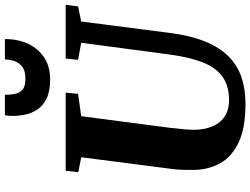

<svg xmlns="http://www.w3.org/2000/svg" viewBox="-142 -896 1048 804"><g transform="rotate(-90 382.0 -494.0)"><path d="M694 -678 646 -306Q635 -220 610.5 -159.8Q586 -99.5 548.8 -62Q511.5 -24.5 461.5 -7.2Q411.5 10 349.5 10Q247 10 186.5 -19.2Q126 -48.5 99.2 -98.2Q72.5 -148 72.5 -209Q72.5 -228 72.8 -248.2Q73 -268.5 75.5 -290L125.5 -678L63 -690L69 -743H396L391 -691L297.5 -678L248.5 -304Q245 -275 242.8 -249.2Q240.5 -223.5 240.5 -206Q240.5 -164.5 253.8 -131Q267 -97.5 294.8 -78.2Q322.5 -59 365.5 -59Q425.5 -59 463.5 -86.8Q501.5 -114.5 523 -169.5Q544.5 -224.5 555.5 -306.5L605 -678L533.5 -691L538.5 -743H764L757 -691ZM451.5 -808Q401.5 -808 370.8 -823.2Q340 -838.5 324.5 -862.8Q309 -887 303.8 -914Q298.5 -941 298.5 -965Q298.5 -973.5 299.2 -981.8Q300 -990 301.5 -997.5H387Q387 -975 390.8 -955.5Q394.5 -936 408.5 -923.8Q422.5 -911.5 453.5 -911.5Q489.5 -911.5 507 -926.8Q524.5 -942 529.8 -962.2Q535 -982.5 535 -997.5H620.5Q620.5 -943 600.5 -900.2Q580.5 -857.5 542.8 -832.8Q505 -808 451.5 -808Z"/></g></svg>

Font: Merriweather 20pt Black
Style: Italic
Weight: 900
Italic angle: -7.8°
Version: Version 2.101